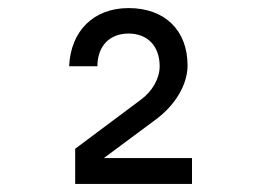

<svg xmlns="http://www.w3.org/2000/svg" viewBox="-20 -860 640 475"><path d="M455 -405V-469H237L365 -564C414 -600 444 -651 444 -698C444 -785 388 -840 298 -840C212 -840 155 -784 151 -696H221C221 -746 251 -777 298 -777C345 -777 375 -746 375 -696C375 -666 357 -634 328 -613L166 -492V-405Z"/></svg>

Font: Tekne LDO
Style: Regular
Weight: 400
Monospace: yes
Designer: Alessio Laiso, Mario Rullo, Paolo Rosset
Foundry: Alessio Laiso
Version: Version 1.000;hotconv 1.0.109;makeotfexe 2.5.65596